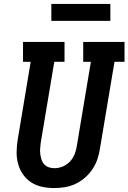

<svg xmlns="http://www.w3.org/2000/svg" viewBox="-20 -948 653 976"><path d="M255 8Q224 8 193.5 1.5Q163 -5 138.5 -21Q114 -37 97 -61.5Q80 -86 72 -115Q64 -144 64.5 -175.5Q65 -207 70 -238L136 -634H97V-735H308V-634H256L187 -222Q185 -207 184 -192Q183 -177 185 -163Q187 -149 191.5 -135.5Q196 -122 205.5 -112Q215 -102 228.5 -97.5Q242 -93 257 -93Q279 -93 300 -102Q321 -111 336.5 -128Q352 -145 360 -166Q368 -187 371 -209L442 -634H403V-735H613V-634H562L488 -192Q484 -165 475 -138.5Q466 -112 450 -88Q434 -64 411.5 -44.5Q389 -25 363 -13Q337 -1 309.5 3.5Q282 8 255 8ZM241 -842V-928H541V-842Z"/></svg>

Font: Iosevka Etoile Oblique
Style: Bold
Weight: 700
Italic angle: -9°
Designer: Belleve Invis
Foundry: Belleve Invis
Version: Version 15.5.2; ttfautohint (v1.8.4)